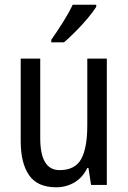

<svg xmlns="http://www.w3.org/2000/svg" viewBox="-20 -786 545 816"><path d="M434 -537V0H367L356 -72H351Q331 -31 296 -10.5Q261 10 219 10Q139 10 103.5 -41.5Q68 -93 68 -186V-537H151V-199Q151 -63 233 -63Q299 -63 325 -110Q351 -157 351 -253V-537ZM389 -757Q376 -736 352 -707.5Q328 -679 300.5 -651.5Q273 -624 252 -606H198V-617Q224 -654 248.5 -693Q273 -732 289 -766H389Z"/></svg>

Font: Noto Sans Ethiopic Cond
Style: Regular
Weight: 400
Width: 3
Designer: Monotype Design Team
Foundry: Monotype Imaging Inc.
Version: Version 2.102; ttfautohint (v1.8.4.7-5d5b)